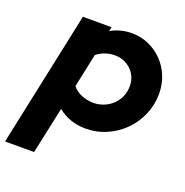

<svg xmlns="http://www.w3.org/2000/svg" viewBox="-185 -657 952 988"><g transform="rotate(20 291.5 -162.5)"><path d="M-52 211Q-13 25 26.5 -159Q66 -343 105 -529H262Q260 -523 259.5 -517.5Q259 -512 257 -506Q309 -536 373 -536Q421 -536 464 -517Q507 -498 539.5 -465Q572 -432 590.5 -387Q609 -342 609 -290Q609 -230 586 -176Q563 -122 523 -81.5Q483 -41 429 -17Q375 7 313 7Q226 7 162 -45Q148 19 134.5 83Q121 147 107 211ZM329 -399Q273 -399 230 -365Q220 -319 210.5 -273Q201 -227 191 -181Q209 -157 241 -144Q273 -131 307 -131Q334 -131 360.5 -141Q387 -151 408 -170Q429 -189 441.5 -216Q454 -243 454 -276Q454 -302 444.5 -324.5Q435 -347 418 -363.5Q401 -380 378.5 -389.5Q356 -399 329 -399Z"/></g></svg>

Font: Rosa Sans Black
Style: Italic
Weight: 900
Italic angle: -12°
Designer: Pentagram / MCKL
Foundry: Pentagram / MCKL
Version: Version 1.005;September 16, 2019;FontCreator 11.5.0.2425 64-